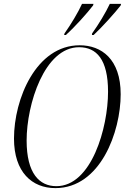

<svg xmlns="http://www.w3.org/2000/svg" viewBox="-20 -957 656 988"><path d="M454 -785 453 -777H462C507 -819 574 -894 601 -929L603 -937H545C524 -892 487 -831 454 -785ZM312 -785 310 -777H319C366 -819 431 -892 459 -929L461 -937H402C381 -891 345 -832 312 -785ZM265 11C497 11 601 -279 601 -472C601 -653 502 -724 390 -724C166 -724 52 -448 52 -244C52 -71 145 11 265 11ZM270 1C183 1 117 -64 117 -234C117 -421 209 -714 387 -714C476 -714 536 -652 536 -485C536 -300 451 1 270 1Z"/></svg>

Font: Noto Serif Display Condensed Light
Style: Italic
Weight: 300
Width: 3
Italic angle: -12°
Designer: Monotype Design Team
Foundry: Monotype Imaging Inc.
Version: Version 2.009